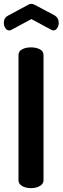

<svg xmlns="http://www.w3.org/2000/svg" viewBox="-36 -977 325 997"><path d="M60 -41V-691Q60 -711 79 -721Q98 -731 125 -731Q152 -731 171 -721Q190 -711 190 -691V-41Q190 -22 170.5 -11Q151 0 125 0Q98 0 79 -11Q60 -22 60 -41ZM127 -878 23 -822Q17 -819 12 -819Q0 -819 -8 -831Q-16 -843 -16 -859Q-16 -885 6 -896L110 -952Q118 -957 127 -957Q134 -957 144 -952L248 -897Q269 -884 269 -858Q269 -843 261 -831Q253 -819 241 -819Q236 -819 231 -822Z"/></svg>

Font: Dosis
Style: Bold
Weight: 700
Designer: Edgar Tolentino, Pablo Impallari, Igino Marini
Foundry: Edgar Tolentino, Pablo Impallari, Igino Marini
Version: Version 1.007